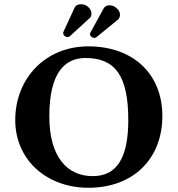

<svg xmlns="http://www.w3.org/2000/svg" viewBox="-20 -877 839 907"><path d="M747 -329C747 -527 610 -658 397 -658C194 -658 52 -506 52 -310C52 -122 200 10 398 10C612 10 747 -129 747 -329ZM384 -603C525 -603 586 -518 586 -310C586 -131 532 -45 418 -45C298 -45 213 -135 213 -327C213 -537 288 -603 384 -603ZM435 -701 538 -785C542 -789 547 -796 547 -809C547 -818 540 -832 528 -841C518 -849 507 -852 497 -852C487 -852 477 -849 470 -838L406 -721C401 -710 415 -698 425 -698C425 -698 431 -698 435 -701ZM364 -857C350 -857 340 -854 333 -842L279 -725C276 -718 284 -702 298 -702C303 -702 304 -703 309 -705L403 -791C409 -795 412 -803 412 -814C412 -833 391 -857 364 -857Z"/></svg>

Font: Libertinus Sans
Style: Bold
Weight: 700
Designer: Philipp H. Poll, Khaled Hosny
Foundry: Caleb Maclennan
Version: Version 7.050;RELEASE